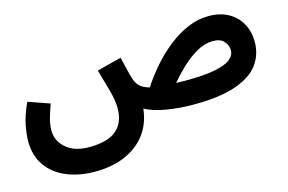

<svg xmlns="http://www.w3.org/2000/svg" viewBox="-87 -637 1596 1065"><g transform="rotate(-15 711.0 -104.5)"><path d="M342 231Q253 231 181.5 202Q110 173 68 115Q26 57 26 -28Q26 -63 35.5 -115.5Q45 -168 78 -241L201 -198Q184 -151 175 -117.5Q166 -84 166 -52Q166 8 213.5 49.5Q261 91 346 91Q454 91 503.5 47.5Q553 4 553 -78Q553 -121 537 -179Q521 -237 501 -307L641 -343Q655 -285 663 -252.5Q671 -220 677 -205Q686 -183 702.5 -167.5Q719 -152 755 -142Q792 -199 838.5 -252Q885 -305 939 -347.5Q993 -390 1051.5 -415Q1110 -440 1171 -440Q1238 -440 1285 -413.5Q1332 -387 1357.5 -341Q1383 -295 1383 -236Q1383 -163 1342 -107Q1301 -51 1209 -19Q1117 13 965 13Q884 13 810.5 0.5Q737 -12 690 -38Q681 46 636 106Q591 166 516 198.5Q441 231 342 231ZM1158 -300Q1112 -300 1065 -273Q1018 -246 976 -206Q934 -166 903 -128Q926 -127 953 -127Q1063 -127 1126 -139.5Q1189 -152 1216 -174Q1243 -196 1243 -226Q1243 -252 1223 -276Q1203 -300 1158 -300Z"/></g></svg>

Font: Noto IKEA Arabic
Style: Bold
Weight: 700
Designer: Monotype Design Team
Foundry: Monotype Imaging Inc.
Version: Version 1.200